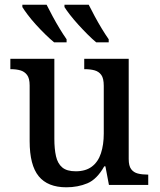

<svg xmlns="http://www.w3.org/2000/svg" viewBox="-20 -786 681 816"><path d="M262 10Q183 10 144.5 -37Q106 -84 106 -186V-423Q106 -453 95 -467.5Q84 -482 66.5 -487Q49 -492 26 -492H24V-536H211V-196Q211 -153 218 -122Q225 -91 244.5 -74.5Q264 -58 302 -58Q344 -58 370.5 -78Q397 -98 409 -134.5Q421 -171 421 -218V-421Q421 -453 410.5 -467.5Q400 -482 382 -487Q364 -492 341 -492H338V-536H527V-110Q527 -81 537.5 -67Q548 -53 566 -48.5Q584 -44 606 -44H610V0H443L428 -79H423Q392 -24 351.5 -7Q311 10 262 10ZM389 -606Q372 -620 352.5 -639.5Q333 -659 313 -681Q293 -703 277.5 -723Q262 -743 254 -756V-766H357Q368 -744 382.5 -717Q397 -690 412.5 -664.5Q428 -639 442 -619V-606ZM210 -606Q193 -620 173 -639.5Q153 -659 133 -681Q113 -703 98 -723Q83 -743 75 -756V-766H178Q189 -744 203.5 -717Q218 -690 233.5 -664.5Q249 -639 263 -619V-606Z"/></svg>

Font: ET Text
Style: Regular
Weight: 470
Designer: Monotype Design Team
Foundry: Monotype Imaging Inc.
Version: Version 2.009